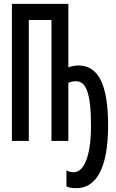

<svg xmlns="http://www.w3.org/2000/svg" viewBox="-20 -734 603 1000"><path d="M378 246C477 246 543 149 543 -79C543 -295 492 -393 388 -393C370 -393 352 -389 336 -383V-714H42V0H130V-630H248V0H336V-303C349 -308 362 -311 376 -311C428 -311 454 -249 454 -79C454 87 414 163 364 163C348 163 337 159 326 154V237C339 243 353 246 378 246Z"/></svg>

Font: Noto Sans Mono SemiCondensed Medium
Style: Regular
Weight: 500
Width: 4
Designer: Monotype Design Team
Foundry: Monotype Imaging Inc.
Version: Version 2.014